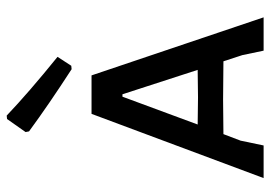

<svg xmlns="http://www.w3.org/2000/svg" viewBox="-134 -654 788 559"><g transform="rotate(-90 259.5 -374.0)"><path d="M338 -559Q236 -625 157 -683L155 -693L193 -747L203 -748Q269 -685 374 -600L348 -560ZM320 -501 489 0H392L379 -62L361 -117L249 -118L149 -117L130 -67L116 0H21L208 -501ZM256 -191 336 -192 265 -411H258L177 -192Z"/></g></svg>

Font: Alegreya Sans SC Medium
Style: Regular
Weight: 500
Designer: Juan Pablo del Peral
Foundry: Huerta Tipografica
Version: Version 2.001;PS 002.001;hotconv 1.0.88;makeotf.lib2.5.64775